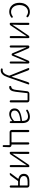

<svg xmlns="http://www.w3.org/2000/svg" viewBox="2167 -2754 830 5204"><g transform="rotate(90 2582.0 -152.0)"><path d="M299.8 12.7Q192.4 12.7 124 -62Q55.7 -136.7 55.7 -265.6Q55.7 -394.5 127.4 -470.7Q199.2 -546.9 302.7 -546.9Q377 -546.9 439.5 -499Q447.3 -492.2 448.2 -481.4Q449.2 -470.7 442.4 -461.9Q435.5 -454.1 425.3 -453.1Q415 -452.1 406.2 -459Q358.4 -496.1 303.7 -496.1Q223.6 -496.1 170.4 -431.6Q117.2 -367.2 117.2 -265.6Q117.2 -164.1 168.5 -100.6Q219.7 -37.1 302.7 -37.1Q364.3 -37.1 422.9 -81.1Q430.7 -86.9 440.4 -85.4Q450.2 -84 456.1 -76.2Q460.9 -69.3 460.9 -60.5Q460.9 -47.9 451.2 -41Q379.9 12.7 299.8 12.7Z M626 0Q614.3 0 606 -7.8Q597.7 -15.6 597.7 -27.3V-504.9Q597.7 -516.6 606 -524.9Q614.3 -533.2 626.5 -533.2Q638.7 -533.2 647 -524.9Q655.3 -516.6 655.3 -504.9V-276.4Q655.3 -240.2 648.4 -78.1Q648.4 -76.2 650.9 -76.2Q653.3 -76.2 654.3 -78.1Q665 -94.7 691.4 -135.3Q717.8 -175.8 728.5 -192.4L943.4 -509.8Q959 -533.2 986.3 -533.2Q998 -533.2 1005.9 -524.9Q1013.7 -516.6 1013.7 -505.9V-28.3Q1013.7 -16.6 1005.4 -8.3Q997.1 0 985.4 0Q973.6 0 965.3 -8.3Q957 -16.6 957 -28.3V-255.9Q957 -293 963.9 -454.1Q963.9 -457 961.4 -457Q959 -457 958 -455.1Q942.4 -431.6 883.8 -341.8L668 -22.5Q653.3 0 626 0Z M1212.9 -27.3V-499Q1212.9 -513.7 1222.7 -523.4Q1232.4 -533.2 1247.1 -533.2Q1261.7 -533.2 1274.9 -524.9Q1288.1 -516.6 1293.9 -502L1403.3 -252Q1409.2 -236.3 1427.2 -190.4Q1445.3 -144.5 1454.1 -119.1Q1455.1 -117.2 1457.5 -117.2Q1460 -117.2 1460.9 -119.1Q1498 -207 1514.6 -252L1621.1 -502Q1627 -515.6 1640.1 -524.4Q1653.3 -533.2 1668 -533.2Q1682.6 -533.2 1692.4 -522.9Q1702.1 -512.7 1702.1 -499V-27.3Q1702.1 -15.6 1694.3 -7.8Q1686.5 0 1674.8 0Q1663.1 0 1655.3 -7.8Q1647.5 -15.6 1647.5 -27.3V-288.1Q1647.5 -326.2 1654.3 -448.2Q1654.3 -450.2 1652.3 -450.2Q1650.4 -450.2 1649.4 -448.2Q1636.7 -416 1601.6 -335L1490.2 -73.2Q1481.4 -51.8 1458 -51.8Q1434.6 -51.8 1424.8 -73.2L1313.5 -335Q1280.3 -412.1 1266.6 -447.3Q1265.6 -450.2 1263.2 -450.2Q1260.7 -450.2 1260.7 -447.3Q1267.6 -326.2 1267.6 -288.1V-27.3Q1267.6 -15.6 1259.8 -7.8Q1252 0 1240.7 0Q1229.5 0 1221.2 -7.8Q1212.9 -15.6 1212.9 -27.3Z M1885.7 243.2Q1869.1 243.2 1852.5 239.3Q1842.8 237.3 1837.4 227.5Q1832 217.8 1835 207Q1837.9 197.3 1846.7 192.4Q1855.5 187.5 1866.2 189.5Q1876 190.4 1884.8 190.4Q1972.7 190.4 2017.6 55.7L2029.3 17.6Q2032.2 10.7 2029.3 3.9L1825.2 -501Q1824.2 -504.9 1824.2 -508.8Q1824.2 -515.6 1828.1 -520.5Q1834 -530.3 1845.7 -530.3Q1859.4 -530.3 1871.1 -522Q1882.8 -513.7 1887.7 -501L2001 -204.1Q2047.9 -77.1 2055.7 -56.6Q2056.6 -53.7 2059.1 -53.7Q2061.5 -53.7 2062.5 -56.6Q2071.3 -83 2087.4 -134.3Q2103.5 -185.5 2109.4 -204.1L2209 -502Q2213.9 -514.6 2224.6 -522.5Q2235.4 -530.3 2248 -530.3Q2258.8 -530.3 2265.6 -521.5Q2269.5 -515.6 2269.5 -509.8Q2269.5 -505.9 2267.6 -502L2069.3 64.5Q2007.8 243.2 1885.7 243.2Z M2344.7 12.7Q2336.9 12.7 2330.1 12.7Q2318.4 11.7 2312.5 1Q2308.6 -5.9 2308.6 -13.7Q2308.6 -17.6 2309.6 -21.5Q2314.5 -43 2343.8 -44.9Q2403.3 -49.8 2417 -173.8Q2423.8 -231.4 2436.5 -335.9Q2449.2 -440.4 2453.1 -475.6Q2456.1 -500 2474.6 -516.6Q2493.2 -533.2 2517.6 -533.2H2698.2Q2722.7 -533.2 2739.3 -516.1Q2755.9 -499 2755.9 -475.6V-29.3Q2755.9 -16.6 2747.6 -8.3Q2739.3 0 2727.1 0Q2714.8 0 2706.5 -8.3Q2698.2 -16.6 2698.2 -29.3V-476.6Q2698.2 -484.4 2690.4 -484.4H2513.7Q2505.9 -484.4 2504.9 -476.6Q2495.1 -383.8 2467.8 -161.1Q2447.3 12.7 2344.7 12.7Z M3073.2 12.7Q3005.9 12.7 2962.4 -24.9Q2918.9 -62.5 2918.9 -133.8Q2918.9 -220.7 2997.6 -267.1Q3076.2 -313.5 3251 -334Q3258.8 -335 3258.8 -343.8Q3258.8 -374 3252.9 -399.4Q3248 -424.8 3234.9 -447.8Q3221.7 -470.7 3196.8 -483.4Q3171.9 -496.1 3136.7 -496.1Q3061.5 -496.1 2988.3 -449.2Q2980.5 -443.4 2970.7 -445.3Q2960.9 -447.3 2955.1 -456.1Q2950.2 -464.8 2952.1 -475.1Q2954.1 -485.4 2962.9 -490.2Q3055.7 -546.9 3144.5 -546.9Q3234.4 -546.9 3275.4 -490.2Q3316.4 -433.6 3316.4 -337.9V-24.4Q3316.4 -14.6 3309.1 -7.3Q3301.8 0 3292 0Q3281.2 0 3273.9 -6.8Q3266.6 -13.7 3265.6 -24.4L3261.7 -67.4Q3261.7 -68.4 3260.7 -68.4Q3259.8 -68.4 3258.8 -67.4Q3160.2 12.7 3073.2 12.7ZM3085.9 -36.1Q3127 -36.1 3166.5 -55.2Q3206.1 -74.2 3252.9 -114.3Q3258.8 -119.1 3258.8 -126V-285.2Q3258.8 -291 3252.9 -291Q3252 -291 3251 -291Q3101.6 -273.4 3039.1 -236.3Q2976.6 -199.2 2976.6 -136.7Q2976.6 -85 3006.8 -60.5Q3037.1 -36.1 3085.9 -36.1Z M3896.5 -55.7Q3896.5 -48.8 3903.3 -48.8H3913.1Q3936.5 -48.8 3953.6 -31.7Q3970.7 -14.6 3969.7 8.8L3963.9 167Q3963.9 177.7 3956.5 184.6Q3949.2 191.4 3939 191.4Q3928.7 191.4 3921.4 184.6Q3914.1 177.7 3914.1 167V8.8Q3914.1 2 3907.2 2H3559.6Q3536.1 2 3519 -15.1Q3502 -32.2 3502 -55.7V-502Q3502 -514.6 3510.7 -522.9Q3519.5 -531.2 3531.2 -531.2Q3543 -531.2 3551.8 -522.9Q3560.5 -514.6 3560.5 -502V-55.7Q3560.5 -48.8 3567.4 -48.8H3831.1Q3837.9 -48.8 3837.9 -55.7V-502Q3837.9 -514.6 3846.7 -522.9Q3855.5 -531.2 3867.2 -531.2Q3878.9 -531.2 3887.7 -522.9Q3896.5 -514.6 3896.5 -502Z M4123 0Q4111.3 0 4103 -7.8Q4094.7 -15.6 4094.7 -27.3V-504.9Q4094.7 -516.6 4103 -524.9Q4111.3 -533.2 4123.5 -533.2Q4135.7 -533.2 4144 -524.9Q4152.3 -516.6 4152.3 -504.9V-276.4Q4152.3 -240.2 4145.5 -78.1Q4145.5 -76.2 4147.9 -76.2Q4150.4 -76.2 4151.4 -78.1Q4162.1 -94.7 4188.5 -135.3Q4214.8 -175.8 4225.6 -192.4L4440.4 -509.8Q4456.1 -533.2 4483.4 -533.2Q4495.1 -533.2 4502.9 -524.9Q4510.7 -516.6 4510.7 -505.9V-28.3Q4510.7 -16.6 4502.4 -8.3Q4494.1 0 4482.4 0Q4470.7 0 4462.4 -8.3Q4454.1 -16.6 4454.1 -28.3V-255.9Q4454.1 -293 4460.9 -454.1Q4460.9 -457 4458.5 -457Q4456.1 -457 4455.1 -455.1Q4439.5 -431.6 4380.9 -341.8L4165 -22.5Q4150.4 0 4123 0Z M4999 -274.4Q5006.8 -274.4 5006.8 -281.2V-477.5Q5006.8 -485.4 4999 -485.4H4907.2Q4751 -485.4 4751 -382.8Q4751 -330.1 4792.5 -302.2Q4834 -274.4 4907.2 -274.4ZM4894.5 -533.2H5006.8Q5030.3 -533.2 5047.4 -516.1Q5064.5 -499 5064.5 -475.6V-29.3Q5064.5 -16.6 5056.2 -8.3Q5047.9 0 5035.6 0Q5023.4 0 5015.1 -8.3Q5006.8 -16.6 5006.8 -29.3V-220.7Q5006.8 -227.5 4999 -227.5H4896.5Q4889.6 -227.5 4884.8 -221.7L4741.2 -26.4Q4721.7 0 4688.5 0Q4677.7 0 4673.8 -8.8Q4671.9 -12.7 4671.9 -16.6Q4671.9 -21.5 4674.8 -26.4L4825.2 -228.5Q4826.2 -230.5 4825.2 -232.9Q4824.2 -235.4 4822.3 -235.4Q4762.7 -249 4727.1 -286.1Q4691.4 -323.2 4691.4 -383.8Q4691.4 -533.2 4894.5 -533.2Z"/></g></svg>

Font: Gen Jyuu Gothic Light
Style: Regular
Weight: 200
Designer: [Source Han Sans]
Ryoko NISHIZUKA  (kana & ideographs); Paul D. Hunt (Latin, Greek & Cyrillic); Wenlong ZHANG  (bopomofo
Version: Version 1.002.20150607